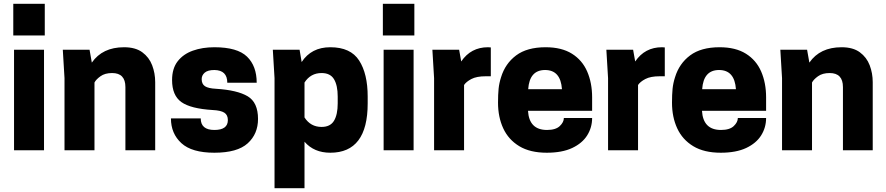

<svg xmlns="http://www.w3.org/2000/svg" viewBox="-20 -792 4668 1012"><path d="M212 0H54V-530H212ZM216 -605H50V-772H216Z M798 0H641V-333Q641 -407 571 -407Q533 -407 509.5 -390Q486 -373 478 -357V0H320V-380L311 -530H452L464 -462Q520 -543 634 -543Q694 -543 730 -516.5Q766 -490 782 -448Q798 -406 798 -359Z M1110 13Q991 13 936 -37.5Q881 -88 881 -168H1038Q1038 -107 1110 -107Q1181 -107 1181 -159Q1181 -186 1162.5 -198Q1144 -210 1102 -212Q985 -219 936 -254Q887 -289 887 -370Q887 -431 916.5 -469Q946 -507 996.5 -525Q1047 -543 1110 -543Q1231 -543 1282 -493.5Q1333 -444 1333 -356H1178Q1178 -422 1110 -423Q1075 -423 1059 -409Q1043 -395 1043 -375Q1043 -349 1060.5 -337.5Q1078 -326 1119 -324Q1231 -317 1285.5 -284.5Q1340 -252 1340 -165Q1340 -86 1285.5 -36.5Q1231 13 1110 13Z M1585 200H1427V-380L1418 -530H1559L1570 -465Q1621 -543 1721 -543Q1828 -543 1873 -473Q1918 -403 1918 -283V-247Q1918 13 1721 13Q1635 13 1585 -45ZM1675 -123Q1721 -123 1740.5 -155.5Q1760 -188 1760 -247V-283Q1760 -342 1740.5 -374.5Q1721 -407 1675 -407Q1617 -407 1585 -357V-173Q1617 -123 1675 -123Z M2160 0H2002V-530H2160ZM2164 -605H1998V-772H2164Z M2426 0H2268V-380L2259 -530H2400L2411 -468Q2462 -543 2552 -543L2567 -542V-390H2540Q2492 -390 2464.5 -375.5Q2437 -361 2426 -344Z M2862 13Q2774 13 2717 -21.5Q2660 -56 2632.5 -115.5Q2605 -175 2605 -251Q2605 -294 2608 -324Q2611 -354 2621 -385Q2643 -457 2700.5 -500Q2758 -543 2856 -543Q2940 -543 2994.5 -509Q3049 -475 3075 -415Q3101 -355 3101 -279V-208H2763Q2769 -107 2863 -107Q2909 -107 2930.5 -127.5Q2952 -148 2952 -170H3101Q3101 -120 3075 -78.5Q3049 -37 2996 -12Q2943 13 2862 13ZM2942 -322Q2935 -423 2853 -423Q2771 -423 2764 -322Z M3343 0H3185V-380L3176 -530H3317L3328 -468Q3379 -543 3469 -543L3484 -542V-390H3457Q3409 -390 3381.5 -375.5Q3354 -361 3343 -344Z M3779 13Q3691 13 3634 -21.5Q3577 -56 3549.5 -115.5Q3522 -175 3522 -251Q3522 -294 3525 -324Q3528 -354 3538 -385Q3560 -457 3617.5 -500Q3675 -543 3773 -543Q3857 -543 3911.5 -509Q3966 -475 3992 -415Q4018 -355 4018 -279V-208H3680Q3686 -107 3780 -107Q3826 -107 3847.5 -127.5Q3869 -148 3869 -170H4018Q4018 -120 3992 -78.5Q3966 -37 3913 -12Q3860 13 3779 13ZM3859 -322Q3852 -423 3770 -423Q3688 -423 3681 -322Z M4580 0H4423V-333Q4423 -407 4353 -407Q4315 -407 4291.5 -390Q4268 -373 4260 -357V0H4102V-380L4093 -530H4234L4246 -462Q4302 -543 4416 -543Q4476 -543 4512 -516.5Q4548 -490 4564 -448Q4580 -406 4580 -359Z"/></svg>

Font: Tanohe Sans
Style: Bold
Weight: 700
Designer: Village Type and Design LLC & Cristiano Sobral
Foundry: Cooper Hewitt Smithsonian Design Museum
Version: Version 1.00;September 29, 2021;FontCreator 13.0.0.2655 64-b